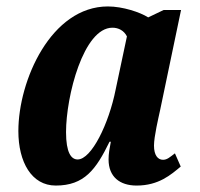

<svg xmlns="http://www.w3.org/2000/svg" viewBox="-20 -566 622 596"><path d="M153 10C242 10 278 -40 320 -126H324C320 -105 317 -89 317 -71C317 -17 352 10 404 10C473 10 511 -24 541 -49L523 -90C507 -78 499 -70 486 -70C470 -70 458 -84 458 -114C458 -142 472 -201 477 -224L542 -535H488L440 -512C415 -528 361 -546 315 -546C139 -546 37 -317 37 -159C37 -63 78 10 153 10ZM221 -71C201 -71 185 -92 185 -156C185 -267 239 -480 329 -480C348 -480 365 -471 374 -453L339 -288C318 -182 264 -71 221 -71Z"/></svg>

Font: Noto Serif Condensed Extra
Style: Italic
Weight: 800
Width: 3
Italic angle: -12°
Designer: Monotype Design Team
Foundry: Monotype Imaging Inc.
Version: Version 1.901